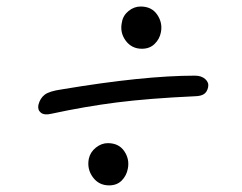

<svg xmlns="http://www.w3.org/2000/svg" viewBox="-20 -600 740 586"><path d="M413.1 -451.2Q381.8 -451.2 363.5 -476.1Q345.2 -501 352.1 -532.2Q355.5 -552.7 372.3 -566.4Q389.2 -580.1 409.2 -580.1Q442.9 -580.1 459.7 -555.4Q476.6 -530.8 471.2 -502Q467.3 -481 452.1 -466.1Q437 -451.2 413.1 -451.2ZM137.2 -252.9Q115.2 -247.6 104.7 -256.1Q94.2 -264.6 97.2 -279.8Q102.1 -299.8 116.2 -310.8Q130.4 -321.8 168 -327.1Q418 -369.1 575.2 -369.1Q594.7 -369.1 606.4 -358.6Q618.2 -348.1 615.2 -334Q612.3 -319.8 603 -313.2Q593.8 -306.6 574.2 -306.2Q435.1 -299.8 336.9 -287.4Q238.8 -274.9 137.2 -252.9ZM313 -34.2Q281.7 -34.2 263.4 -59.1Q245.1 -84 251 -115.2Q255.4 -135.7 272.5 -149.4Q289.6 -163.1 309.1 -163.1Q342.8 -163.1 359.4 -138.4Q376 -113.8 370.1 -85Q366.2 -64 351.6 -49.1Q336.9 -34.2 313 -34.2Z"/></svg>

Font: Shantell Sans Irregular Bouncy
Style: Italic
Weight: 300
Italic angle: -11.31°
Designer: Stephen Nixon, Anya Danilova, Shantell Martin
Foundry: Arrow Type
Version: Version 1.006;[9816181b4]